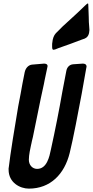

<svg xmlns="http://www.w3.org/2000/svg" viewBox="-20 -1099 550 1138"><path d="M327 -814C373 -830 418 -846 464 -864L484 -871H483C502 -879 509 -897 510 -921L509 -937C507 -956 506 -979 506 -998L504 -1053C504 -1071 503 -1079 501 -1079C499 -1079 492 -1074 482 -1064L478 -1060C453 -1035 426 -1011 399 -986C384 -972 368 -958 352 -943L311 -902C299 -889 292 -870 290 -846C289 -843 289 -838 289 -833V-823C289 -810 291 -804 297 -804C299 -804 303 -805 307 -806ZM113 -603C107 -569 99 -524 88 -469C69 -359 40 -179 32 -107C32 -106 31 -104 31 -102V-93C31 -17 98 19 151 19C279 19 362 -67 393 -192C413 -272 445 -440 464 -542C473 -593 482 -644 491 -694C492 -699 493 -702 493 -704C493 -718 482 -722 471 -722L413 -718C392 -716 377 -701 373 -678C370 -663 367 -647 364 -631C359 -606 355 -582 350 -558C330 -443 307 -328 282 -214C273 -170 258 -98 200 -98C172 -98 151 -121 151 -152C151 -181 160 -221 165 -244V-243C167 -255 171 -270 175 -287L222 -517C228 -544 234 -571 240 -600L245 -626C250 -649 255 -673 260 -697C261 -701 262 -704 262 -707C262 -719 251 -722 241 -722C229 -721 182 -717 170 -716C149 -714 132 -696 127 -673V-674Z"/></svg>

Font: Bangerz
Style: Regular
Weight: 400
Designer: vernon adams
Foundry: Vernon Adams
Version: Version 2.10;December 28, 2023;FontCreator 13.0.0.2683 64-bi